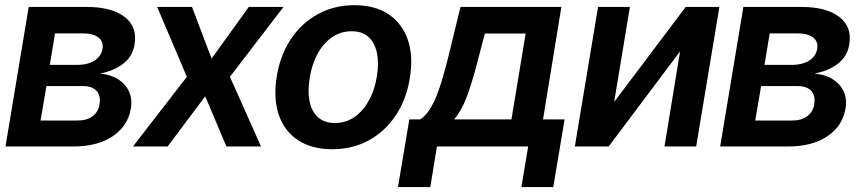

<svg xmlns="http://www.w3.org/2000/svg" viewBox="-20 -573 3369 751"><path d="M1.5 0 92.3 -545.9H321.3Q417.5 -545.4 467.8 -506.6Q518.1 -467.8 506.3 -398.9Q499 -352.5 462.2 -324Q425.3 -295.4 370.1 -285.2Q412.1 -281.7 441.4 -263.4Q470.7 -245.1 484.4 -215.6Q498 -186 491.7 -147.9Q480.5 -80.6 421.1 -40.3Q361.8 0 265.6 0ZM138.7 -101.6H282.2Q318.4 -101.1 341.6 -118.2Q364.7 -135.3 369.1 -164.1Q375 -198.2 357.9 -217.3Q340.8 -236.3 305.2 -236.3H161.6ZM174.8 -319.3H286.1Q312 -319.8 332.3 -327.4Q352.5 -335 365.2 -348.9Q377.9 -362.8 380.9 -381.8Q385.7 -410.6 365 -426.5Q344.2 -442.4 304.2 -442.4H195.3Z M731 -545.9 807.6 -343.8 953.1 -545.9H1088.9L879.4 -272.5L1001 0H865.7L782.7 -196.3L635.7 0H500L710.9 -272.5L594.7 -545.9Z M1279.8 10.7Q1198.7 10.7 1145.3 -24.9Q1091.8 -60.5 1070.3 -124.5Q1048.8 -188.5 1062.5 -273.9Q1076.2 -357.9 1117.9 -420.4Q1159.7 -482.9 1223.4 -517.8Q1287.1 -552.7 1366.2 -552.7Q1446.8 -552.7 1500 -517.1Q1553.2 -481.4 1575.2 -417.2Q1597.2 -353 1583 -267.6Q1569.8 -184.1 1527.8 -121.3Q1485.8 -58.6 1422.1 -23.9Q1358.4 10.7 1279.8 10.7ZM1290 -91.8Q1335 -92.3 1368.7 -116.7Q1402.3 -141.1 1424.3 -182.4Q1446.3 -223.6 1454.1 -274.4Q1462.4 -323.7 1454.8 -363.5Q1447.3 -403.3 1422.9 -427Q1398.4 -450.7 1355.5 -450.7Q1311 -450.7 1276.9 -426Q1242.7 -401.4 1220.9 -360.1Q1199.2 -318.8 1191.4 -267.6Q1183.1 -218.8 1190.4 -179Q1197.8 -139.2 1222.4 -115.7Q1247.1 -92.3 1290 -91.8Z M1536.6 158.7 1581.1 -106H1624Q1643.6 -119.1 1658.9 -142.3Q1674.3 -165.5 1687.3 -197.5Q1700.2 -229.5 1711.7 -269Q1723.1 -308.6 1734.4 -354L1781.2 -545.9H2175.8L2104 -106H2188.5L2144 158.7H2019.5L2045.9 0H1689L1663.1 158.7ZM1756.3 -106H1980.5L2036.1 -441.9H1876.5L1853.5 -354Q1832 -267.6 1810.1 -205.8Q1788.1 -144 1756.3 -106Z M2382.3 -174.3 2662.1 -545.9H2793.9L2703.1 0H2579.1L2640.1 -372.1L2360.8 0H2228.5L2319.3 -545.9H2443.8Z M2796.9 0 2887.7 -545.9H3116.7Q3212.9 -545.4 3263.2 -506.6Q3313.5 -467.8 3301.8 -398.9Q3294.4 -352.5 3257.6 -324Q3220.7 -295.4 3165.5 -285.2Q3207.5 -281.7 3236.8 -263.4Q3266.1 -245.1 3279.8 -215.6Q3293.5 -186 3287.1 -147.9Q3275.9 -80.6 3216.6 -40.3Q3157.2 0 3061 0ZM2934.1 -101.6H3077.6Q3113.8 -101.1 3137 -118.2Q3160.2 -135.3 3164.6 -164.1Q3170.4 -198.2 3153.3 -217.3Q3136.2 -236.3 3100.6 -236.3H2957ZM2970.2 -319.3H3081.5Q3107.4 -319.8 3127.7 -327.4Q3147.9 -335 3160.6 -348.9Q3173.3 -362.8 3176.3 -381.8Q3181.2 -410.6 3160.4 -426.5Q3139.6 -442.4 3099.6 -442.4H2990.7Z"/></svg>

Font: Inter Tight SemiBold
Style: Italic
Weight: 600
Italic angle: -9.39999°
Designer: Rasmus Andersson
Foundry: rsms
Version: Version 3.004